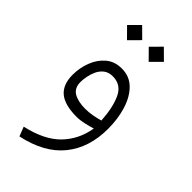

<svg xmlns="http://www.w3.org/2000/svg" viewBox="-247 -599 923 923"><g transform="rotate(45 215.0 -137.0)"><path d="M226.1 -483.9 277.3 -535.2 329.1 -483.9 277.3 -432.1ZM78.6 -483.9 129.9 -535.2 181.6 -483.9 129.9 -432.1ZM317.4 -19Q297.9 -12.7 270.3 -6.3Q242.7 0 218.8 0Q138.2 0 100.3 -31.7Q62.5 -63.5 62.5 -129.9Q62.5 -176.3 78.9 -219.5Q95.2 -262.7 127.7 -290.5Q160.2 -318.4 209 -318.4Q261.7 -318.4 296.9 -283.4Q332 -248.5 349.6 -191.2Q367.2 -133.8 367.2 -66.4Q367.2 62 298.8 146.5Q230.5 231 91.3 260.7L72.8 212.9Q186.5 187.5 244.6 128.2Q302.7 68.8 317.4 -19ZM315.9 -71.8Q311 -155.8 286.4 -208.5Q261.7 -261.2 205.1 -261.2Q176.8 -261.2 158.9 -247.3Q141.1 -233.4 131.3 -212.2Q121.6 -190.9 117.7 -169.4Q113.8 -147.9 113.8 -132.3Q113.8 -90.3 143.3 -73.5Q172.9 -56.6 221.2 -56.6Q244.1 -56.6 269 -61Q293.9 -65.4 315.9 -71.8Z"/></g></svg>

Font: Vazir Thin UI
Style: Thin-UI
Weight: 100
Designer: Saber Rastikerdar
Foundry: Saber Rastikerdar
Version: Version 30.0.0